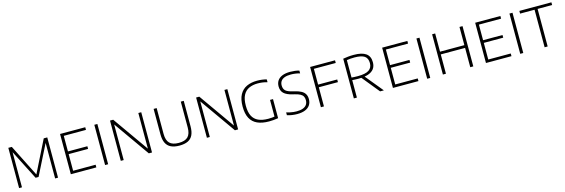

<svg xmlns="http://www.w3.org/2000/svg" viewBox="35 -1668 8060 2741"><g transform="rotate(-15 4065.0 -297.5)"><path d="M95.5 0V-595H147L391 -110H377L619 -595H671V0H628V-556.5H644L405 -81.5H361L119.5 -556H138V0Z M860 0V-595H1232.5V-555.5H904.5V-39.5H1237V0ZM890 -285.5V-325H1191.5V-285.5Z M1366.5 0V-595H1411.5V0Z M1598.5 0V-595H1645.5L2030.5 -49H2017V-595H2060V0H2012.5L1627.5 -546H1641.5V0Z M2466 7Q2390 7 2340.5 -17Q2291 -41 2267 -91Q2243 -141 2243 -219V-595H2288V-213.5Q2288 -119.5 2330.8 -76.2Q2373.5 -33 2466 -33Q2559.5 -33 2602 -76.2Q2644.5 -119.5 2644.5 -213.5V-595H2688V-219Q2688 -141 2664.5 -91Q2641 -41 2591.8 -17Q2542.5 7 2466 7Z M2871 0V-595H2918L3303 -49H3289.5V-595H3332.5V0H3285L2900 -546H2914V0Z M3789.5 4.5Q3688 4.5 3618.8 -26.8Q3549.5 -58 3514 -124.5Q3478.5 -191 3478.5 -297Q3478.5 -406 3515.2 -473.2Q3552 -540.5 3618 -571.2Q3684 -602 3771.5 -602Q3808.5 -602 3844.5 -597.5Q3880.5 -593 3912.5 -584V-542Q3873.5 -553 3839.8 -557.5Q3806 -562 3772.5 -562Q3698 -562 3642.5 -536.5Q3587 -511 3556.5 -453Q3526 -395 3526 -297Q3526 -204 3555.2 -146.2Q3584.5 -88.5 3643 -61.8Q3701.5 -35 3788.5 -35Q3817 -35 3845.8 -37.5Q3874.5 -40 3898.5 -45L3881.5 -25V-289H3925.5V-7Q3889 -1 3855.2 1.8Q3821.5 4.5 3789.5 4.5Z M4205.5 7Q4171 7 4132 1.5Q4093 -4 4057.5 -15.5V-57.5Q4084 -49 4109.8 -43.5Q4135.5 -38 4160 -35.2Q4184.5 -32.5 4207 -32.5Q4264 -32.5 4301.2 -46.8Q4338.5 -61 4356.8 -88Q4375 -115 4375 -154.5Q4375 -187 4362.5 -209.5Q4350 -232 4321 -247.8Q4292 -263.5 4241.5 -275.5L4215.5 -281.5Q4127.5 -302.5 4088.2 -340Q4049 -377.5 4049 -443Q4049 -491 4072.2 -526.8Q4095.5 -562.5 4142.8 -582.2Q4190 -602 4261.5 -602Q4295.5 -602 4330.5 -597.8Q4365.5 -593.5 4394.5 -584.5V-543Q4361.5 -553 4328.2 -557.8Q4295 -562.5 4261.5 -562.5Q4204.5 -562.5 4167.8 -548.5Q4131 -534.5 4113 -508.2Q4095 -482 4095 -445Q4095 -394.5 4123.5 -367.5Q4152 -340.5 4227.5 -322.5L4253 -316.5Q4313 -302.5 4349.8 -281.5Q4386.5 -260.5 4403.5 -229.8Q4420.5 -199 4420.5 -156.5Q4420.5 -105.5 4396 -69Q4371.5 -32.5 4323.8 -12.8Q4276 7 4205.5 7Z M4556 0V-595H4924V-555.5H4601V0ZM4591 -283V-322.5H4883.5V-283Z M5043 0V-586.5Q5077 -592.5 5116.2 -596.8Q5155.5 -601 5201 -601Q5321.5 -601 5380.2 -559.2Q5439 -517.5 5439 -429.5Q5439.5 -371.5 5410.8 -332.5Q5382 -293.5 5324.8 -274Q5267.5 -254.5 5182 -254.5Q5157 -254.5 5133.8 -255.2Q5110.5 -256 5088 -258V0ZM5431 0 5202 -281H5255.5L5486.5 0ZM5181.5 -292Q5295 -292 5345 -325.8Q5395 -359.5 5395 -428Q5395 -500 5349.5 -531.2Q5304 -562.5 5201.5 -562.5Q5167 -562.5 5140.8 -560.2Q5114.5 -558 5088 -553.5V-296Q5114.5 -294.5 5133.8 -293.2Q5153 -292 5181.5 -292Z M5620.5 0V-595H5993V-555.5H5665V-39.5H5997.5V0ZM5650.5 -285.5V-325H5952V-285.5Z M6127 0V-595H6172V0Z M6359 0V-595H6404V-326H6763.5V-595H6808.5V0H6763.5V-285.5H6404V0Z M6995.5 0V-595H7368V-555.5H7040V-39.5H7372.5V0ZM7025.5 -285.5V-325H7327V-285.5Z M7502 0V-595H7547V0Z M7862.5 0V-555H7648.5V-595H8122V-555H7907.5V0Z"/></g></svg>

Font: Encode Sans SC ExtraLight
Style: Regular
Weight: 250
Designer: Multiple Designers
Foundry: Impallari Type
Version: Version 3.002